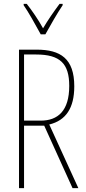

<svg xmlns="http://www.w3.org/2000/svg" viewBox="-20 -970 444 990"><path d="M190 -793H214C240 -840 274 -900 303 -943V-950H287C253 -904 228 -868 202 -824C178 -868 144 -917 118 -950H102V-943C124 -912 163 -843 190 -793ZM169 -714H78V0H104V-322H208L354 0H384L234 -328C320 -349 363 -413 363 -525C363 -668 292 -714 169 -714ZM166 -689C290 -689 337 -642 337 -527C337 -398 278 -348 190 -348H104V-689Z"/></svg>

Font: Noto Sans Kannada ExtraCondensed Thin
Style: Regular
Weight: 100
Width: 2
Designer: Jelle Bosma - Monotype Design Team
Foundry: Monotype Imaging Inc.
Version: Version 2.005